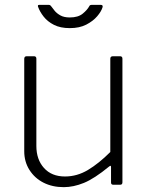

<svg xmlns="http://www.w3.org/2000/svg" viewBox="-20 -762 613 792"><path d="M248 -34Q298 -34 343 -61Q388 -88 435 -135V-520Q435 -530 446 -530H475Q485 -530 485 -520V-10Q485 0 476 0H447Q438 0 438 -9V-72Q438 -77 436.5 -78Q435 -79 430 -75Q369 -25 326 -7.5Q283 10 243 10Q196 10 159.5 -8.5Q123 -27 101.5 -61Q80 -95 80 -138V-519Q80 -530 90 -530H120Q130 -530 130 -520V-160Q130 -104 161.5 -69Q193 -34 248 -34ZM395 -742Q406 -742 403 -732Q398 -715 381 -695Q364 -675 336 -660.5Q308 -646 268 -646Q229 -646 202.5 -659.5Q176 -673 160 -693.5Q144 -714 137 -734Q136 -736 136.5 -739Q137 -742 142 -742H179Q185 -742 187 -740.5Q189 -739 192 -735Q197 -728 205.5 -717.5Q214 -707 229 -698.5Q244 -690 268 -690Q302 -690 321 -705.5Q340 -721 348 -736Q350 -740 352.5 -741Q355 -742 358 -742Z"/></svg>

Font: Libre Franklin ExtraLight
Style: Regular
Weight: 250
Designer: Pablo Impallari, Rodrigo Fuenzalida, Nhung Nguyen
Foundry: Impallari Type
Version: Version 3.000